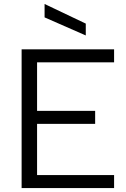

<svg xmlns="http://www.w3.org/2000/svg" viewBox="-20 -949 635 969"><path d="M89.1 -700H555.8V-634.5H167.1V-389.4H460.2V-323.9H167.1V-65.5H555.8V0H89.1ZM205 -861.3V-928.9L412.9 -829.9V-770.1Z"/></svg>

Font: AF Albert Sans Medium
Style: Regular
Weight: 500
Designer: Andreas Rasmussen
Foundry: a.Foundry
Version: Version 1.300;Glyphs 3.2 (3231)